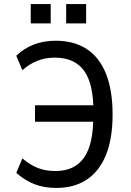

<svg xmlns="http://www.w3.org/2000/svg" viewBox="-20 -914 643 943"><path d="M257 9Q197 9 150 -9Q103 -27 60 -65L90 -136Q129 -103 167 -88.5Q205 -74 253 -74Q346 -74 392.5 -139.5Q439 -205 438 -344L459 -316H152V-397H460L439 -360Q440 -502 393 -566.5Q346 -631 249 -631Q202 -631 161.5 -614.5Q121 -598 90 -569L60 -640Q97 -676 145.5 -695Q194 -714 254 -714Q343 -714 405.5 -673.5Q468 -633 500.5 -552Q533 -471 533 -351Q533 -233 500.5 -153Q468 -73 406.5 -32Q345 9 257 9ZM305 -799V-894H403V-799ZM131 -799V-894H229V-799Z"/></svg>

Font: Nunito Sans 7pt Condensed Medium
Style: Regular
Weight: 500
Width: 3
Designer: Vernon Adams
Foundry: Vernon Adams
Version: Version 3.101;gftools[0.9.27]